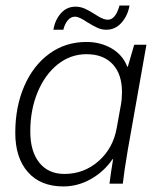

<svg xmlns="http://www.w3.org/2000/svg" viewBox="-20 -661 574 691"><path d="M35 -183Q35 -277 67.5 -351.5Q100 -426 158 -468Q216 -510 291 -510Q342 -510 382 -486.5Q422 -463 438 -421H440L463 -500H507L440 -122Q426 -39 422 0H374Q379 -40 387 -88H385Q354 -43 307 -16.5Q260 10 208 10Q126 10 80.5 -41.5Q35 -93 35 -183ZM400 -200 415 -283Q419 -304 419 -330Q419 -394 385.5 -430Q352 -466 291 -466Q234 -466 188 -429.5Q142 -393 115.5 -329.5Q89 -266 89 -188Q89 -116 121.5 -75.5Q154 -35 212 -35Q282 -35 334.5 -81Q387 -127 400 -200ZM252 -637Q269 -637 285 -630Q301 -623 321 -610Q324 -608 334 -602Q344 -596 352.5 -593Q361 -590 368 -590Q396 -590 410 -641H446Q440 -605 417.5 -579.5Q395 -554 363 -554Q346 -554 331.5 -560.5Q317 -567 294 -581Q265 -601 250 -601Q235 -601 224 -588Q213 -575 208 -554H172Q178 -589 199 -613Q220 -637 252 -637Z"/></svg>

Font: Sarabun ExtraLight
Style: Italic
Weight: 275
Italic angle: -10°
Designer: Suppakit Chalermlarp | Katatrad Co.,Ltd.
Foundry: Cadson Demak Co.,Ltd.
Version: Version 1.000; ttfautohint (v1.6)